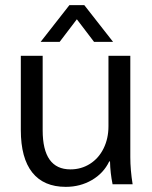

<svg xmlns="http://www.w3.org/2000/svg" viewBox="-20 -717 592 747"><path d="M61 0ZM61 -211V-500H146V-210Q146 -58 254 -58Q296 -58 330 -79.5Q364 -101 383 -139.5Q402 -178 402 -226V-500H487V-106Q487 -56 496 0H418Q409 -44 408 -89H405Q383 -43 337.5 -16.5Q292 10 236 10Q150 10 105.5 -46Q61 -102 61 -211ZM250 -697H308L420 -554H346L279 -642L212 -554H138Z"/></svg>

Font: Sarabun
Style: Regular
Weight: 400
Designer: Suppakit Chalermlarp | Katatrad Co.,Ltd.
Foundry: Cadson Demak Co.,Ltd.
Version: Version 1.000; ttfautohint (v1.6)